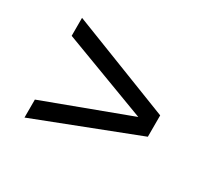

<svg xmlns="http://www.w3.org/2000/svg" viewBox="-85 -620 630 592"><g transform="rotate(30 229.5 -324.5)"><path d="M56 -502 415 -362V-286L56 -147V-211L359 -324L56 -438Z"/></g></svg>

Font: Khand
Style: Regular
Weight: 400
Designer: Devanagari: Sanchit Sawaria, Jyotish Sonowal; Latin: Satya Rajpurohit
Foundry: Indian Type Foundry
Version: Version 1.101;PS 1.0;hotconv 1.0.78;makeotf.lib2.5.61930; tt